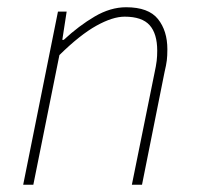

<svg xmlns="http://www.w3.org/2000/svg" viewBox="-20 -510 544 530"><path d="M44 0 140 -478H164L152 -400H156Q198 -439 241.5 -464.5Q285 -490 328 -490Q390 -490 416 -457.5Q442 -425 442 -374Q442 -356 440.5 -343.5Q439 -331 434 -310L372 0H344L406 -306Q411 -329 412.5 -342Q414 -355 414 -370Q414 -417 393 -440.5Q372 -464 324 -464Q291 -464 246 -439Q201 -414 144 -358L72 0Z"/></svg>

Font: Source Sans 3 ExtraLight
Style: Italic
Weight: 250
Italic angle: -11°
Designer: Paul D. Hunt
Foundry: Adobe
Version: Version 3.046;hotconv 1.0.118;makeotfexe 2.5.65603